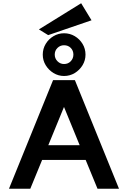

<svg xmlns="http://www.w3.org/2000/svg" viewBox="-20 -1147 782 1167"><path d="M34.6 0 302.6 -660H435.2L703.2 0H572.6L484.3 -214.7L540 -175H197.8L252.4 -214.7L164.2 0ZM257 -224 234.1 -264.6H503.6L480.8 -224L353.7 -534.3H384.3ZM369.1 -685.1Q334.9 -685.1 305.3 -703.1Q275.7 -721.1 257.8 -750.6Q239.9 -780 239.9 -814.8Q239.9 -850.6 257.8 -880.2Q275.7 -909.8 305.3 -927.3Q334.9 -944.8 369.4 -944.8Q404.7 -944.8 434.3 -927.3Q463.9 -909.8 481.8 -880.3Q499.7 -850.8 499.7 -815Q499.7 -780.2 481.8 -750.6Q463.9 -721.1 434.4 -703.1Q404.8 -685.1 369.1 -685.1ZM369.1 -757.9Q394.2 -757.9 410.1 -774.8Q426.1 -791.7 426.1 -815.3Q426.1 -839.4 410.1 -855.7Q394.2 -872 369 -872Q345.9 -872 329.3 -855.7Q312.7 -839.3 312.7 -815.2Q312.7 -791.6 329.3 -774.8Q345.9 -757.9 369.1 -757.9ZM272.9 -933.5 216.5 -968.3 473.3 -1127.3 536.3 -1023.7Z"/></svg>

Font: Panamera Thin
Style: Regular
Weight: 100
Designer: Bastien Sozeau
Foundry: NBR — Bastien Sozeau
Version: Version 3.003;gftools[0.9.33]